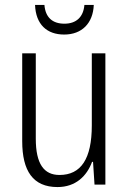

<svg xmlns="http://www.w3.org/2000/svg" viewBox="-20 -814 521 778"><path d="M360 -794H322C318 -745 289 -718 241 -718C192 -718 164 -744 160 -794H122C125 -715 170 -674 240 -674C312 -674 357 -720 360 -794ZM407 -598H352V-306C352 -170 308 -105 221 -105C158 -105 125 -150 125 -252V-598H70V-242C70 -121 114 -56 213 -56C287 -56 332 -101 353 -158H357L363 -66H407Z"/></svg>

Font: Noto Sans Malayalam UI Condensed Light
Style: Regular
Weight: 300
Width: 3
Designer: Jelle Bosma - Monotype Design Team
Foundry: Monotype Imaging Inc.
Version: Version 2.104